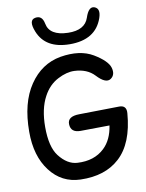

<svg xmlns="http://www.w3.org/2000/svg" viewBox="-107 -1074 894 1174"><g transform="rotate(-10 340.0 -487.5)"><path d="M377 -873Q481.4 -870.6 505.9 -943.8Q527.8 -1010.7 562.5 -998.5Q599.6 -985.4 580.1 -928.2Q536.1 -801.3 375 -802.2Q224.6 -803.2 180.2 -916Q150.9 -989.7 194.3 -998Q238.3 -1006.3 248.5 -952.6Q262.7 -876 377 -873ZM463.4 -134.8Q514.6 -183.1 527.8 -271L348.1 -269Q287.1 -268.6 285.6 -321.3Q284.2 -369.6 356.4 -370.6L606 -374.5Q652.3 -375 648.4 -326.2Q633.8 -140.1 539.1 -54.2Q449.2 28.3 296.9 23.9Q180.2 20.5 108.9 -73.2Q37.1 -167 37.6 -317.4Q37.6 -497.1 111.8 -606.4Q185.1 -714.8 305.2 -736.3Q428.2 -756.8 508.8 -709Q589.8 -660.2 602.5 -616.2Q615.2 -571.8 585 -550.3Q551.8 -526.9 497.1 -585.9Q452.6 -633.3 374 -636.7Q326.2 -638.7 271.5 -610.4Q212.9 -580.6 178.7 -516.1Q138.7 -441.9 138.7 -329.1Q138.7 -206.1 182.6 -148.9Q232.9 -83.5 295.4 -80.1Q399.9 -74.2 463.4 -134.8Z"/></g></svg>

Font: Comic Relief
Style: Regular
Weight: 400
Designer: Jeff Davis
Foundry: Loudifier
Version: Version 1.0